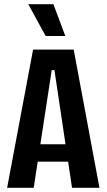

<svg xmlns="http://www.w3.org/2000/svg" viewBox="-20 -897 509 917"><path d="M14 0 138 -660H332L455 0H324L240 -562H227L141 0ZM115 -125V-208H360V-125ZM198 -725 115 -877H235L292 -725Z"/></svg>

Font: Bricolage Grotesque Condensed SemiBold
Style: Regular
Weight: 600
Width: 3
Designer: Mathieu Triay
Foundry: Atelier Triay
Version: Version 1.000;gftools[0.9.30]